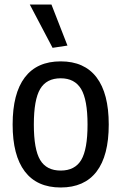

<svg xmlns="http://www.w3.org/2000/svg" viewBox="-20 -822 538 851"><path d="M249 9Q144 9 90 -62Q36 -133 36 -270Q36 -408 90 -479Q144 -550 249 -550Q354 -550 408 -479Q462 -408 462 -270Q462 -132 408 -61.5Q354 9 249 9ZM249 -66Q312 -66 340 -113Q368 -160 368 -270Q368 -380 339.5 -427.5Q311 -475 249 -475Q186 -475 158 -427.5Q130 -380 130 -270Q130 -160 158 -113Q186 -66 249 -66ZM213 -610 112 -802H208L279 -620Z"/></svg>

Font: Encode Sans Compressed
Style: Medium
Weight: 500
Designer: Pablo Impallari, Andres Torresi
Foundry: Pablo Impallari, Andres Torresi
Version: Version 1.000; ttfautohint (v1.00) -l 8 -r 50 -G 200 -x 14 -